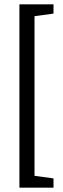

<svg xmlns="http://www.w3.org/2000/svg" viewBox="-20 -719 292 890"><path d="M70 -699H228V-656L140 -644V96L228 108V151H70Z"/></svg>

Font: Faustina VF Beta
Style: Regular
Weight: 400
Designer: Alfonso Garcia
Foundry: Omnibus-Type
Version: Version 1.006